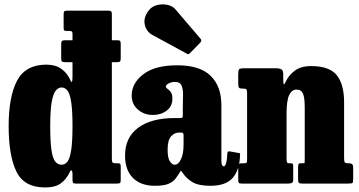

<svg xmlns="http://www.w3.org/2000/svg" viewBox="-20 -828 1620 866"><path d="M19 -259.5Q19 -392.5 57.2 -464.5Q95.5 -536.5 189.5 -536.5Q231.5 -536 258 -516.5Q284.5 -497 297.5 -466Q307 -444.5 307 -484V-547.5H276Q263 -547.5 259.5 -550.8Q256 -554 256 -566V-627.5Q256 -638.5 258.8 -642.5Q261.5 -646.5 273 -646.5H307V-675.5Q307 -683.5 303.8 -686Q300.5 -688.5 292.5 -688.5H282Q272 -688.5 269.5 -690.8Q267 -693 267 -703.5V-763.5Q267 -775 270.8 -777.5Q274.5 -780 286 -780H466.5Q476 -780 480.2 -777.5Q484.5 -775 484.5 -764.5V-646.5H508Q519.5 -646.5 522 -643Q524.5 -639.5 524.5 -628.5V-567Q524.5 -555 522 -551.2Q519.5 -547.5 506.5 -547.5H484.5V-112.5Q484.5 -98.5 487.8 -95Q491 -91.5 504.5 -91.5H512Q520.5 -91.5 522.5 -88.2Q524.5 -85 524.5 -76.5V-16.5Q524.5 -5.5 521.5 -2.8Q518.5 0 507 0H322.5Q312 0 309.5 -3.5Q307 -7 307 -18V-45Q307 -55 303.2 -58.8Q299.5 -62.5 294 -51Q280 -20 254.5 -1.2Q229 17.5 183.5 17.5Q88.5 17.5 53.8 -54.5Q19 -126.5 19 -259.5ZM206.5 -259.5Q206.5 -189.5 212 -151.8Q217.5 -114 229 -99.5Q240.5 -85 257.5 -85Q273.5 -85 284.5 -99.5Q295.5 -114 301.2 -151.8Q307 -189.5 307 -259.5Q307 -329 301.2 -366.8Q295.5 -404.5 284.5 -419Q273.5 -433.5 257.5 -433.5Q243 -433.5 231.2 -419Q219.5 -404.5 213 -366.8Q206.5 -329 206.5 -259.5Z M544 -126.5Q544 -208 603.2 -251.8Q662.5 -295.5 767.5 -295.5H791.5Q800 -295.5 802.2 -297.5Q804.5 -299.5 804.5 -308.5V-341.5Q804.5 -369.5 805.5 -396.2Q806.5 -423 799.5 -440.8Q792.5 -458.5 769.5 -458.5Q754 -458.5 741.2 -452Q728.5 -445.5 728.5 -438.5Q728.5 -431.5 735.8 -427Q743 -422.5 750.2 -413Q757.5 -403.5 757.5 -382Q757.5 -348.5 731.8 -329Q706 -309.5 669.5 -309.5Q629.5 -309.5 601.8 -334Q574 -358.5 574 -397Q574 -453 626.5 -493.2Q679 -533.5 779.5 -533.5Q881.5 -533.5 930 -486.2Q978.5 -439 978.5 -353.5V-104Q978.5 -89 982 -83.2Q985.5 -77.5 989.5 -77.5Q994.5 -77.5 999.2 -90.2Q1004 -103 1005.5 -136.5Q1006 -147.5 1017.5 -145L1058.5 -137.5Q1063 -137 1063 -134Q1063 -131 1062.5 -125.5Q1060.5 -62 1029.8 -26Q999 10 929 10H928.5Q875 10 847.2 -7Q819.5 -24 804.5 -47.5Q799.5 -55.5 797.2 -57Q795 -58.5 789.5 -48.5Q781.5 -35.5 771.5 -22Q761.5 -8.5 740.5 0.8Q719.5 10 679 10Q615 10 579.5 -25.5Q544 -61 544 -126.5ZM736 -152.5Q736 -116 746 -100.5Q756 -85 768.5 -85Q784 -85 796 -109Q808 -133 808 -176.5V-217.5Q808 -230 799 -230H787Q767.5 -230 751.8 -213.2Q736 -196.5 736 -152.5ZM822.5 -586 668 -670Q640 -685 633 -717Q626 -749 651 -781Q664.5 -799 688.2 -805Q712 -811 735.5 -806Q759 -801 771.5 -785.5L883.5 -654.5Q892 -645.5 884 -636.5L837.5 -589Q833.5 -584.5 830.8 -583.8Q828 -583 822.5 -586Z M1077.5 -428.5H1073Q1060.5 -428.5 1057.5 -433Q1054.5 -437.5 1054.5 -453.5V-494.5Q1054.5 -511 1058.5 -515.5Q1062.5 -520 1077 -520H1228.5Q1241 -520 1249.2 -515.2Q1257.5 -510.5 1257.5 -494V-474.5Q1257.5 -454 1259.2 -448.8Q1261 -443.5 1268.5 -459Q1282 -488.5 1309.5 -509.2Q1337 -530 1383.5 -530Q1465.5 -530 1498.8 -489Q1532 -448 1532 -367.5V-113.5Q1532 -98.5 1535.8 -95Q1539.5 -91.5 1551.5 -91.5H1556Q1573 -91.5 1573 -73.5V-24.5Q1573 -6.5 1570.2 -3.2Q1567.5 0 1550 0H1343.5Q1330.5 0 1327.5 -4Q1324.5 -8 1324.5 -21.5V-69.5Q1324.5 -79 1325.8 -85.2Q1327 -91.5 1335 -91.5H1347.5Q1353.5 -91.5 1354 -94.8Q1354.5 -98 1354.5 -111.5V-342Q1354.5 -386.5 1346.8 -405.2Q1339 -424 1317.5 -424Q1296 -424 1284.2 -399Q1272.5 -374 1272.5 -315.5V-110.5Q1272.5 -91.5 1281 -91.5H1292Q1299.5 -91.5 1301 -88.2Q1302.5 -85 1302.5 -72.5V-17.5Q1302.5 -6 1296.5 -3Q1290.5 0 1279.5 0H1070.5Q1059 0 1056.8 -3.8Q1054.5 -7.5 1054.5 -19.5V-72Q1054.5 -85 1057.5 -88.2Q1060.5 -91.5 1073.5 -91.5H1079.5Q1089 -91.5 1091.8 -94Q1094.5 -96.5 1094.5 -111V-406.5Q1094.5 -421 1091.2 -424.8Q1088 -428.5 1077.5 -428.5Z"/></svg>

Font: Besley* Condensed Heavy
Style: Regular
Weight: 800
Width: 3
Designer: Owen Earl
Foundry: indestructible type*
Version: Version 3.000; ttfautohint (v1.8.3)